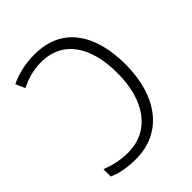

<svg xmlns="http://www.w3.org/2000/svg" viewBox="-207 -840 966 966"><g transform="rotate(-45 276.0 -357.0)"><path d="M194 10C384 10 494 -142 494 -364C494 -574 404 -724 206 -724C139 -724 79 -710 31 -686L53 -636C97 -659 149 -673 200 -673C362 -673 434 -541 434 -363C435 -170 344 -41 189 -41C130 -41 84 -54 42 -70V-18C83 0 130 10 194 10Z"/></g></svg>

Font: Noto Sans SemiCondensed Light
Style: Regular
Weight: 300
Width: 4
Designer: Monotype Design Team
Foundry: Monotype Imaging Inc.
Version: Version 2.013